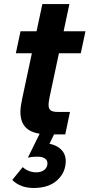

<svg xmlns="http://www.w3.org/2000/svg" viewBox="-20 -656 437 937"><path d="M88.2 -174.1 186.7 -636H318.7L221.4 -179.1Q219.4 -167.7 218.2 -159.7Q217 -151.7 217 -144.7Q217 -125.6 227 -117.7Q237 -109.8 261.6 -109.8H321.5L298.5 0H220.7Q147.2 0 113.4 -26.9Q79.6 -53.8 79.6 -110Q79.6 -123.3 81.9 -139.2Q84.2 -155.2 88.2 -174.1ZM57.2 -395.9 80.2 -503.5H397.1L374.2 -395.9ZM39.8 222.2 90.9 159.7Q119.7 185 157.2 185Q181.5 185 196.6 172.8Q211.6 160.7 211.6 141.4Q211.6 125.7 198.6 117.2Q185.7 108.6 162.1 108.6Q135.8 108.6 115.9 113.6L176.8 -10H248.5L201.5 86.8L185.3 42.6Q238.9 42.6 269.8 66.4Q300.8 90.3 300.8 129.2Q300.8 185.7 259.1 223.6Q217.3 261.4 144.3 261.4Q79.1 261.4 39.8 222.2Z"/></svg>

Font: Wix Madefor Text
Style: Italic
Weight: 400
Italic angle: -12°
Designer: Dalton Maag Ltd
Foundry: Dalton Maag Ltd
Version: Version 3.100